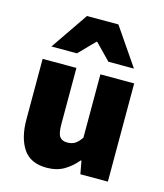

<svg xmlns="http://www.w3.org/2000/svg" viewBox="-115 -846 807 944"><g transform="rotate(15 289.0 -374.0)"><path d="M210 12Q128 12 91 -43.5Q54 -99 54 -192V-500H226V-214Q226 -166 238.5 -150Q251 -134 276 -134Q300 -134 316 -144Q332 -154 348 -178V-500H520V0H380L368 -66H364Q334 -30 297.5 -9Q261 12 210 12ZM80 -570 210 -760H370L500 -570H370L292 -650H288L210 -570Z"/></g></svg>

Font: Source Sans 3 ExtraLight Black
Style: Regular
Weight: 900
Version: Version 3.052;hotconv 1.1.0;makeotfexe 2.6.0